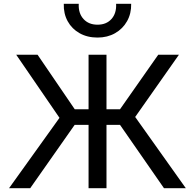

<svg xmlns="http://www.w3.org/2000/svg" viewBox="-20 -987 1022 1007"><path d="M27.5 0 292 -369 65 -700H177L372 -414H444.5V-700H538.5V-414H609.5L810 -700H918.5L689 -373.5L954.5 0H840L609.5 -332H538.5V0H444.5V-332H371.5L138.5 0ZM491.5 -790Q438 -790 397.5 -812.8Q357 -835.5 335 -875.5Q313 -915.5 314.5 -967H393Q390.5 -917.5 417.8 -887.5Q445 -857.5 491.5 -857.5Q538 -857.5 564.8 -887.5Q591.5 -917.5 589 -967H668Q669 -916 646.5 -876Q624 -836 583.8 -813Q543.5 -790 491.5 -790Z"/></svg>

Font: Geologica Light
Style: Regular
Weight: 300
Designer: Sindre Bremnes, Frode Helland
Foundry: Monokrom Skriftforlag AS
Version: Version 1.010; ttfautohint (v1.8.4.7-5d5b);gftools[0.9.28]